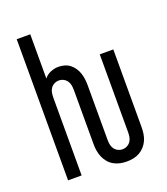

<svg xmlns="http://www.w3.org/2000/svg" viewBox="-138 -837 825 946"><g transform="rotate(-20 275.0 -364.0)"><path d="M365 12Q347 12 330 8.5Q313 5 297.5 -3.5Q282 -12 270.5 -25.5Q259 -39 252 -55Q245 -71 242 -88.5Q239 -106 239 -123V-407Q239 -420 237 -432.5Q235 -445 228 -455.5Q221 -466 209.5 -472Q198 -478 185 -478Q172 -478 160.5 -472Q149 -466 142 -455.5Q135 -445 133 -432.5Q131 -420 131 -407V0H60V-740H131V-508Q144 -525 164.5 -533.5Q185 -542 206 -542Q222 -542 238 -537.5Q254 -533 266.5 -523Q279 -513 288 -499.5Q297 -486 302 -470.5Q307 -455 309 -439Q311 -423 311 -407V-123Q311 -110 313 -97.5Q315 -85 322 -74.5Q329 -64 340.5 -58Q352 -52 365 -52Q378 -52 389.5 -58Q401 -64 408 -74.5Q415 -85 417 -97.5Q419 -110 419 -123V-530H490V-123Q490 -106 487.5 -88.5Q485 -71 478 -55Q471 -39 459 -25.5Q447 -12 432 -3.5Q417 5 399.5 8.5Q382 12 365 12Z"/></g></svg>

Font: Lode
Style: Regular
Weight: 400
Monospace: yes
Designer: Belleve Invis
Foundry: Belleve Invis
Version: Version 29.2.0; ttfautohint (v1.8.3)